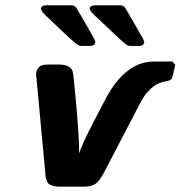

<svg xmlns="http://www.w3.org/2000/svg" viewBox="-20 -700 677 720"><path d="M115.2 -421.9Q115.2 -435.1 124.5 -446.5Q133.8 -458 160.2 -458H196.8Q241.7 -459 252 -434.1Q255.9 -424.3 266.4 -302.2Q276.9 -180.2 276.9 -125Q285.6 -154.8 327.9 -236.8Q370.1 -318.8 384.8 -345.2Q456.5 -469.2 557.1 -469.2H627L637.2 -457Q627.4 -411.1 623.8 -404.5Q620.1 -397.9 601.1 -395Q588.9 -393.1 577.9 -388.4Q566.9 -383.8 558.3 -377.9Q549.8 -372.1 542.5 -364.5Q535.2 -356.9 529.5 -350.6Q523.9 -344.2 519 -336.2Q514.2 -328.1 511 -323Q507.8 -317.9 505.9 -313L502.9 -308.1L371.1 -55.2Q353 -20 337.4 -10Q321.8 0 293.9 0H202.1Q189 0 179.4 -2.9Q169.9 -5.9 164.6 -9Q159.2 -12.2 156 -21Q152.8 -29.8 151.9 -33Q150.9 -36.1 149.9 -48.1Q148.9 -60.1 148.9 -62L117.2 -402.8Q115.2 -415 115.2 -421.9ZM133.3 -668.9Q137.2 -680.2 153.3 -680.2H246.1Q259.3 -680.2 266.1 -670.9Q270 -666 333 -555.2L336.9 -544.9L337.9 -541Q335 -527.8 319.3 -527.8H284.2Q276.4 -527.8 262.7 -538.3Q249 -548.8 204.1 -591.8Q169.9 -624 147 -646Q133.3 -660.2 133.3 -668.9ZM315.9 -668.9Q319.8 -680.2 335.9 -680.2H429.2Q442.4 -680.2 449.2 -670.9Q453.1 -666 516.1 -555.2L520 -544.9L521 -541Q518.1 -527.8 502 -527.8H467.3Q459.5 -527.8 449.7 -535.4Q439.9 -543 397.9 -583Q358.9 -619.1 331.1 -646Q315.9 -661.1 315.9 -668.9Z"/></svg>

Font: CMU Sans Serif
Style: BoldOblique
Weight: 700
Italic angle: -12°
Version: Version 0.7.0